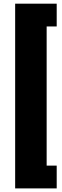

<svg xmlns="http://www.w3.org/2000/svg" viewBox="-20 -854 338 1045"><path d="M62.5 171.4V-834H288.6V-710H233.9V47.4H288.6V171.4Z"/></svg>

Font: Roboto Slab LO Black
Style: Regular
Weight: 900
Designer: Google
Version: Version 2.000